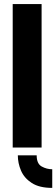

<svg xmlns="http://www.w3.org/2000/svg" viewBox="-20 -720 275 937"><path d="M235 197Q172 197 135 173Q98 149 82.5 112.5Q67 76 67 38H159Q159 79 183.5 92.5Q208 106 235 106ZM42 0V-700H183V0Z"/></svg>

Font: Stick No Bills ExtraBold
Style: Regular
Weight: 800
Version: Version 2.000